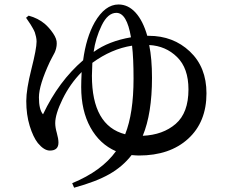

<svg xmlns="http://www.w3.org/2000/svg" viewBox="-20 -787 1040 874"><path d="M629.9 -168.9Q721.7 -172.9 779.8 -223.1Q837.9 -273.4 837.9 -379.9Q837.9 -476.6 786.1 -527.3Q734.4 -578.1 659.2 -582Q671.9 -519.5 671.9 -432.6Q671.9 -270.5 629.9 -168.9ZM398.4 -442.4Q398.4 -214.8 549.8 -175.8Q587.9 -271.5 587.9 -428.7Q587.9 -523.4 581.1 -579.1Q487.3 -564.5 400.4 -501Q398.4 -461.9 398.4 -442.4ZM406.2 -550.8 408.2 -551.8Q474.6 -599.6 576.2 -617.2Q557.6 -728.5 509.8 -728.5Q470.7 -728.5 442.9 -671.4Q415 -614.3 406.2 -550.8ZM650.4 -624H657.2Q768.6 -624 844.2 -552.7Q919.9 -481.4 919.9 -362.3Q919.9 -231.4 836.4 -155.3Q752.9 -79.1 612.3 -79.1Q600.6 -79.1 579.1 -81.1Q539.1 -29.3 478.5 5.4Q418 40 317.4 67.4L308.6 46.9Q443.4 -8.8 507.8 -98.6Q433.6 -130.9 391.6 -207Q349.6 -283.2 349.6 -390.6Q349.6 -416 351.6 -459Q298.8 -405.3 265.1 -336.4Q231.4 -267.6 231.4 -226.6Q231.4 -207 238.8 -181.2Q246.1 -155.3 246.1 -137.7Q246.1 -101.6 207 -101.6Q180.7 -101.6 152.3 -135.7Q130.9 -163.1 115.2 -213.9Q99.6 -264.6 99.6 -327.1Q99.6 -379.9 123 -472.7Q146.5 -565.4 146.5 -597.7Q146.5 -608.4 144 -619.6Q141.6 -630.9 138.7 -639.2Q135.7 -647.5 128.9 -659.2Q122.1 -670.9 119.1 -675.8Q116.2 -680.7 107.9 -692.4Q99.6 -704.1 98.6 -706.1L110.4 -715.8Q153.3 -704.1 183.6 -678.7Q204.1 -661.1 221.7 -635.3Q239.3 -609.4 238.3 -588.9Q238.3 -578.1 235.4 -566.4Q232.4 -554.7 228.5 -546.9Q224.6 -539.1 217.3 -525.9Q210 -512.7 207 -505.9Q157.2 -399.4 157.2 -343.8Q157.2 -288.1 175.8 -266.6Q247.1 -417 358.4 -512.7Q372.1 -616.2 411.1 -685.5Q458 -766.6 519.5 -766.6Q563.5 -766.6 597.2 -729.5Q630.9 -692.4 650.4 -624Z"/></svg>

Font: GenYoMin TW TTF SemiBold
Style: Regular
Weight: 600
Version: Version 1.300